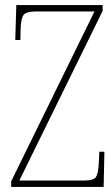

<svg xmlns="http://www.w3.org/2000/svg" viewBox="-20 -734 430 754"><path d="M24 0V-22L351 -689H122Q83 -689 72.5 -675Q62 -661 61 -620L60 -577H40L44 -714H383V-691L56 -25H309Q348 -25 357 -39Q366 -53 368 -93L370 -138H390L387 0Z"/></svg>

Font: Noto Serif Condensed Thin
Style: Regular
Weight: 100
Width: 3
Designer: Monotype Design Team
Foundry: Monotype Imaging Inc.
Version: Version 2.013; ttfautohint (v1.8.4.7-5d5b)